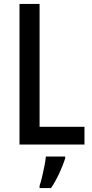

<svg xmlns="http://www.w3.org/2000/svg" viewBox="-20 -734 469 975"><path d="M79 0V-714H181V-90H409V0ZM311 71Q300 105 280.5 147Q261 189 239 221H181V209Q187 192 193.5 165Q200 138 205.5 110Q211 82 213 61H311Z"/></svg>

Font: Noto Sans Gurmukhi Condensed Medium
Style: Regular
Weight: 500
Width: 3
Designer: Jelle Bosma - Monotype Design Team
Foundry: Monotype Imaging Inc.
Version: Version 2.004; ttfautohint (v1.8.4.7-5d5b)